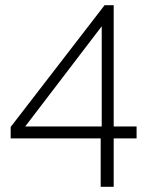

<svg xmlns="http://www.w3.org/2000/svg" viewBox="-20 -591 576 738"><path d="M367 127V-59H21V-103L382 -571H417V-105H505V-59H417V127ZM77 -105H371V-490Z"/></svg>

Font: Raleway Thin Light
Style: Regular
Weight: 300
Version: Version 4.026